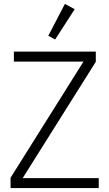

<svg xmlns="http://www.w3.org/2000/svg" viewBox="-20 -962 555 982"><path d="M485 0H34V-53L407 -647H51V-698H470V-646L96 -51H485ZM262 -760 227 -779 312 -942 362 -915Z"/></svg>

Font: IBM Plex Sans Cond Light
Style: Regular
Weight: 300
Width: 3
Designer: Mike Abbink, Paul van der Laan, Pieter van Rosmalen
Foundry: Bold Monday
Version: Version 1.3